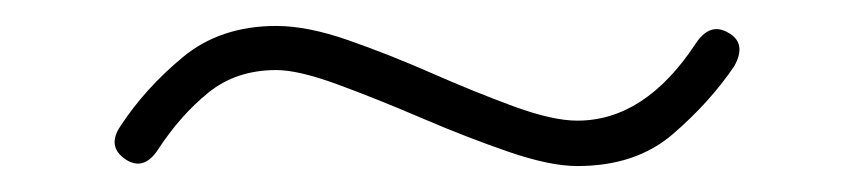

<svg xmlns="http://www.w3.org/2000/svg" viewBox="-20 -413 659 148"><path d="M102 -298Q91 -281 77 -290Q62 -300 73 -316Q92 -345 121 -369Q150 -393 193 -393Q217 -393 248.5 -382Q280 -371 313 -356.5Q346 -342 376 -331Q406 -320 425 -320Q477 -320 516 -379Q527 -396 541 -388Q556 -380 546 -362Q527 -334 498.5 -309.5Q470 -285 425 -285Q404 -285 372 -296Q340 -307 305 -322Q270 -337 240 -348Q210 -359 193 -359Q162 -359 140.5 -341.5Q119 -324 102 -298Z"/></svg>

Font: Zen Maru Gothic Light
Style: Regular
Weight: 300
Designer: Yoshimichi Ohira
Foundry: Positype
Version: Version 1.001